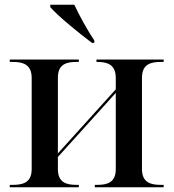

<svg xmlns="http://www.w3.org/2000/svg" viewBox="-20 -786 729 806"><path d="M366 -606H376V-616C347 -659 313 -721 292 -766H191V-756C221 -721 311 -647 366 -606ZM21 0H311V-10H301C261 -10 223 -18 223 -76V-127L466 -396V-76C466 -18 428 -10 388 -10H378V0H667V-10H655C615 -10 576 -18 576 -76V-460C576 -518 615 -526 655 -526H667V-536H385V-526H388C428 -526 466 -517 466 -459V-411L223 -142V-460C223 -518 261 -526 301 -526H311V-536H21V-526H34C74 -526 113 -517 113 -459V-76C113 -18 74 -10 34 -10H21Z"/></svg>

Font: Noto Serif Display Medium
Style: Regular
Weight: 500
Designer: Monotype Design Team
Foundry: Monotype Imaging Inc.
Version: Version 2.009